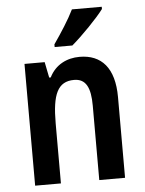

<svg xmlns="http://www.w3.org/2000/svg" viewBox="-54 -809 642 853"><g transform="rotate(-5 267.0 -383.0)"><path d="M432 -756V-766H299C277 -721 242 -667 208 -618V-606H287C333 -645 404 -718 432 -756ZM314 -553C258 -553 206 -528 179 -473H172L158 -543H68V0H183V-268C183 -397 208 -453 281 -453C334 -453 354 -412 354 -332V0H469V-360C469 -490 412 -553 314 -553Z"/></g></svg>

Font: Noto Sans Gujarati UI Condensed SemiBold
Style: Regular
Weight: 600
Width: 3
Designer: Jelle Bosma - Monotype Design Team, Universal Thirst
Foundry: Monotype Imaging Inc.
Version: Version 2.106